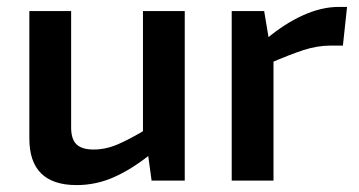

<svg xmlns="http://www.w3.org/2000/svg" viewBox="-20 -523 1039 556"><path d="M186 -491V-159Q185 -122 200.5 -106Q216 -90 251 -90Q286 -90 321 -105Q356 -120 406 -150L418 -78Q362 -33 310 -10Q258 13 202 13Q65 13 65 -122V-491ZM515 -491V0H419L406 -95L394 -109V-491Z M745 -491 761 -395 772 -381V0H651V-491ZM985 -503 973 -391H938Q899 -391 859 -378Q819 -365 759 -339L751 -410Q803 -454 857 -478.5Q911 -503 961 -503Z"/></svg>

Font: Exo 2 SemiBold
Style: Regular
Weight: 600
Designer: Natanael Gama
Foundry: Natanael Gama
Version: Version 2.010